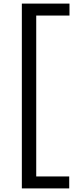

<svg xmlns="http://www.w3.org/2000/svg" viewBox="-20 -828 406 1068"><path d="M101.5 220V-808H366.5V-741.5H181.5V153.5H365V220Z"/></svg>

Font: Encode Sans Semi Expanded
Style: Regular
Weight: 400
Width: 6
Designer: Multiple Designers
Foundry: Impallari Type
Version: Version 3.000; ttfautohint (v1.8.3) -l 8 -r 50 -G 200 -x 14 